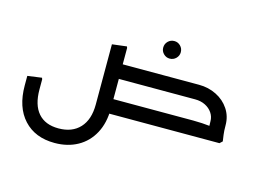

<svg xmlns="http://www.w3.org/2000/svg" viewBox="-95 -643 1407 1044"><g transform="rotate(15 608.5 -121.0)"><path d="M444 -29V-368L526 -378L529 -370V-29ZM498 -196V-278H879V-196ZM498 0V-82H879V0ZM281 231Q171 231 107.5 162Q44 93 44 -29H127Q127 58 166.5 103.5Q206 149 281 149Q358 149 401 102.5Q444 56 444 -29H529Q529 52 497.5 110.5Q466 169 410 200Q354 231 281 231ZM44 -29V-83L124 -94L127 -86V-29ZM444 -29V-352L526 -362L529 -354V-29ZM1070 -102Q1070 -128 1055.5 -149.5Q1041 -171 1016 -183.5Q991 -196 959 -196H810V-207L819 -278H959Q1012 -278 1057 -255.5Q1102 -233 1128.5 -193Q1155 -153 1155 -102ZM690 0 687 -7 728 -82H854V0ZM728 0V-82H979Q1004 -82 1028.5 -80.5Q1053 -79 1069 -77Q1085 -75 1085 -75V0ZM777 -196 773 -203 814 -278H932V-196ZM1079 0Q1077 -17 1073.5 -41.5Q1070 -66 1070 -102H1155Q1155 -70 1158 -49Q1161 -28 1163 -14L1148 0ZM767 -374Q747 -374 732.5 -388.5Q718 -403 718 -423Q718 -444 732.5 -458.5Q747 -473 768 -473Q788 -473 802.5 -458.5Q817 -444 817 -423Q817 -403 802.5 -388.5Q788 -374 767 -374Z"/></g></svg>

Font: Fustat Medium
Style: Regular
Weight: 500
Designer: Mohamed Gaber, Khaled Hosny, Laura Garcia Mut
Foundry: Kief Type Foundry, Alif Type Foundry, Hard Type Foundry
Version: Version 1.007